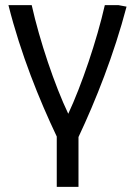

<svg xmlns="http://www.w3.org/2000/svg" viewBox="-20 -542 530 751"><path d="M247 -97C194 -208 135 -383 104 -522H13C61 -331 134 -151 202 -8V189H287V-6C354 -148 426 -329 475 -516L443 -522H390C359 -385 299 -208 247 -97Z"/></svg>

Font: Repo
Style: Regular
Weight: 400
Designer: Stefan Peev
Foundry: Context Ltd
Version: Version 0.000